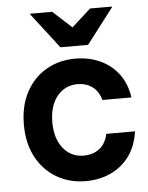

<svg xmlns="http://www.w3.org/2000/svg" viewBox="-52 -759 627 812"><g transform="rotate(-5 261.0 -353.0)"><path d="M280 10Q210.8 10 156.2 -22.1Q101.7 -54.2 70.4 -112.5Q39.2 -170.8 39.2 -250Q39.2 -330 70.4 -388.3Q101.7 -446.7 156.2 -478.3Q210.8 -510 280 -510Q335.8 -510 382.9 -489.2Q430 -468.3 461.7 -427.5Q493.3 -386.7 502.5 -325.8H379.2Q368.3 -364.2 342.1 -382.9Q315.8 -401.7 280 -401.7Q226.7 -401.7 193.3 -360.8Q160 -320 160 -250Q160 -180.8 193.3 -139.6Q226.7 -98.3 280 -98.3Q318.3 -98.3 345.8 -118.3Q373.3 -138.3 383.3 -181.7H505Q495.8 -118.3 464.2 -75.8Q432.5 -33.3 385 -11.7Q337.5 10 280 10ZM221.7 -563.3 106.7 -712.5V-715.8H200L280 -642.5L360.8 -715.8H453.3V-712.5L339.2 -563.3Z"/></g></svg>

Font: Funnel Sans SemiBold
Style: Regular
Weight: 600
Designer: NORD ID, Kristian Moeller
Foundry: Dicotype
Version: Version 1.000